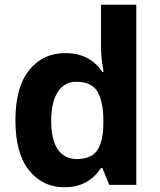

<svg xmlns="http://www.w3.org/2000/svg" viewBox="-20 -780 673 810"><path d="M251 10Q160 10 102.5 -61.5Q45 -133 45 -272Q45 -412 103 -484Q161 -556 255 -556Q294 -556 324 -545.5Q354 -535 375.5 -517Q397 -499 412 -476H417Q414 -492 410 -522.5Q406 -553 406 -585V-760H555V0H441L412 -71H406Q392 -49 370.5 -30.5Q349 -12 320 -1Q291 10 251 10ZM303 -109Q365 -109 390 -145.5Q415 -182 416 -255V-271Q416 -351 391.5 -393Q367 -435 301 -435Q252 -435 224 -392.5Q196 -350 196 -270Q196 -190 224 -149.5Q252 -109 303 -109Z"/></svg>

Font: Noto Sans Telugu
Style: Regular
Weight: 400
Designer: Jelle Bosma - Monotype Design Team
Foundry: Monotype Imaging Inc.
Version: Version 2.003